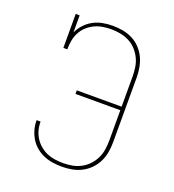

<svg xmlns="http://www.w3.org/2000/svg" viewBox="-136 -849 872 962"><g transform="rotate(20 300.0 -367.5)"><path d="M303 8Q278 8 253.5 4.5Q229 1 206 -8.5Q183 -18 163.5 -34Q144 -50 131 -71Q118 -92 111 -116Q104 -140 104 -165Q104 -166 104 -166.5Q104 -167 104 -168H125Q125 -167 125 -166.5Q125 -166 125 -166Q125 -143 131 -121.5Q137 -100 149 -81.5Q161 -63 178.5 -48.5Q196 -34 216 -25.5Q236 -17 258.5 -14Q281 -11 303 -11Q327 -11 351 -15.5Q375 -20 396.5 -31.5Q418 -43 435 -61Q452 -79 462.5 -100.5Q473 -122 477 -146.5Q481 -171 481 -195V-358H242V-377H481V-540Q481 -564 477 -588.5Q473 -613 462 -635Q451 -657 434 -675Q417 -693 395 -704Q373 -715 348.5 -719.5Q324 -724 300 -724Q277 -724 254 -720Q231 -716 210.5 -706Q190 -696 173 -680Q156 -664 145.5 -643.5Q135 -623 131 -600Q127 -577 127 -554H106V-735H127V-644Q138 -668 156.5 -688Q175 -708 198.5 -720.5Q222 -733 248.5 -738Q275 -743 302 -743Q329 -743 356 -738Q383 -733 407 -721Q431 -709 450 -689Q469 -669 480.5 -645Q492 -621 497 -594Q502 -567 502 -540V-195Q502 -168 497.5 -141.5Q493 -115 481 -90.5Q469 -66 450 -46.5Q431 -27 407 -14.5Q383 -2 356.5 3Q330 8 303 8Z"/></g></svg>

Font: Iosevka Curly Slab ThEx
Style: Regular
Weight: 100
Width: 7
Monospace: yes
Designer: Belleve Invis
Foundry: Belleve Invis
Version: Version 11.1.0; ttfautohint (v1.8.3)